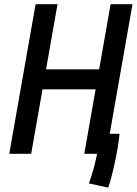

<svg xmlns="http://www.w3.org/2000/svg" viewBox="-20 -713 634 890"><path d="M481.4 156.7 392.1 137.2Q404.3 104 414.1 67.6Q423.8 31.2 430.2 0L448.7 -92.8H534.2Q531.7 -65.4 525.9 -30.3Q520 4.9 512.2 41Q504.4 77.1 496.3 107.7Q488.3 138.2 481.4 156.7ZM370.6 0 492.7 -693.4H594.2L472.2 0ZM22.9 0 145 -693.4H246.6L124.5 0ZM96.2 -298.8 112.3 -391.6H522.9L506.8 -298.8Z"/></svg>

Font: Cascadia Code
Style: Italic
Weight: 400
Italic angle: -10°
Designer: Aaron Bell
Foundry: Saja Typeworks
Version: Version 2407.024